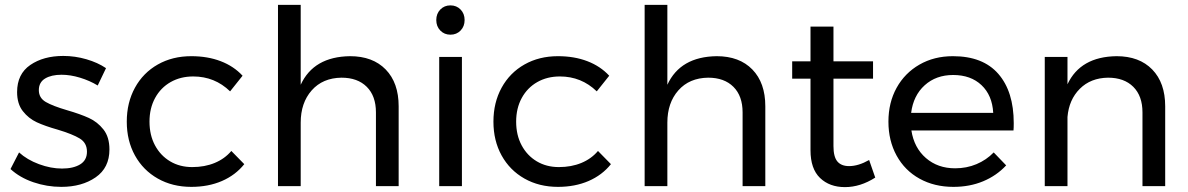

<svg xmlns="http://www.w3.org/2000/svg" viewBox="-20 -762 4865 786"><path d="M232 -456Q190 -456 164.5 -440.5Q139 -425 139 -393Q139 -361 167.5 -344.5Q196 -328 254 -311Q309 -295 344 -279Q379 -263 403.5 -232Q428 -201 428 -150Q428 -75 371.5 -36Q315 3 231 3Q172 3 116.5 -16Q61 -35 23 -70L58 -138Q91 -108 139.5 -90Q188 -72 234 -72Q280 -72 308 -89Q336 -106 336 -141Q336 -177 306.5 -195Q277 -213 217 -231Q164 -246 130.5 -261.5Q97 -277 73.5 -307Q50 -337 50 -385Q50 -459 104 -496Q158 -533 239 -533Q287 -533 333.5 -519.5Q380 -506 414 -483L380 -412Q347 -432 307.5 -444Q268 -456 232 -456Z M771 -449Q719 -449 678.5 -426Q638 -403 615 -361Q592 -319 592 -264Q592 -209 614.5 -167Q637 -125 676.5 -101.5Q716 -78 767 -78Q818 -78 859 -95Q900 -112 927 -144L980 -90Q944 -45 888.5 -21Q833 3 763 3Q686 3 626 -31Q566 -65 532.5 -125.5Q499 -186 499 -264Q499 -342 532.5 -403Q566 -464 626 -498Q686 -532 763 -532Q830 -532 883.5 -511.5Q937 -491 973 -452L922 -388Q859 -449 771 -449Z M1612 -327V0H1519V-302Q1519 -369 1481.5 -406.5Q1444 -444 1378 -444Q1301 -443 1256 -392Q1211 -341 1211 -260V0H1118V-742H1211V-415Q1264 -530 1413 -532Q1506 -532 1559 -477.5Q1612 -423 1612 -327Z M1778 -529H1871V0H1778ZM1882 -680Q1882 -654 1865.5 -637Q1849 -620 1824 -620Q1799 -620 1782.5 -637Q1766 -654 1766 -680Q1766 -706 1782.5 -723Q1799 -740 1824 -740Q1849 -740 1865.5 -723Q1882 -706 1882 -680Z M2272 -449Q2220 -449 2179.5 -426Q2139 -403 2116 -361Q2093 -319 2093 -264Q2093 -209 2115.5 -167Q2138 -125 2177.5 -101.5Q2217 -78 2268 -78Q2319 -78 2360 -95Q2401 -112 2428 -144L2481 -90Q2445 -45 2389.5 -21Q2334 3 2264 3Q2187 3 2127 -31Q2067 -65 2033.5 -125.5Q2000 -186 2000 -264Q2000 -342 2033.5 -403Q2067 -464 2127 -498Q2187 -532 2264 -532Q2331 -532 2384.5 -511.5Q2438 -491 2474 -452L2423 -388Q2360 -449 2272 -449Z M3113 -327V0H3020V-302Q3020 -369 2982.5 -406.5Q2945 -444 2879 -444Q2802 -443 2757 -392Q2712 -341 2712 -260V0H2619V-742H2712V-415Q2765 -530 2914 -532Q3007 -532 3060 -477.5Q3113 -423 3113 -327Z M3563 -35Q3502 4 3439 4Q3376 4 3337 -33.5Q3298 -71 3298 -147V-440H3223V-511H3298V-653H3392V-511H3554V-440H3392V-164Q3392 -120 3408 -101Q3424 -82 3456 -82Q3494 -82 3538 -107Z M4130 -258Q4130 -238 4129 -228H3711Q3722 -157 3770.5 -115Q3819 -73 3890 -73Q3937 -73 3977.5 -90Q4018 -107 4048 -138L4099 -85Q4060 -43 4005 -20Q3950 3 3883 3Q3805 3 3744.5 -30.5Q3684 -64 3650.5 -125Q3617 -186 3617 -264Q3617 -342 3650.5 -402.5Q3684 -463 3744 -497.5Q3804 -532 3881 -532Q4004 -532 4067 -459.5Q4130 -387 4130 -258ZM4046 -300Q4042 -372 3998 -413.5Q3954 -455 3882 -455Q3812 -455 3765.5 -413Q3719 -371 3710 -300Z M4750 -327V0H4657V-302Q4657 -369 4619.5 -406.5Q4582 -444 4516 -444Q4445 -443 4400.5 -398.5Q4356 -354 4350 -283V0H4257V-529H4350V-417Q4403 -530 4551 -532Q4644 -532 4697 -477.5Q4750 -423 4750 -327Z"/></svg>

Font: Montserrat
Style: Regular
Weight: 400
Designer: Julieta Ulanovsky
Foundry: Julieta Ulanovsky
Version: Version 6.001